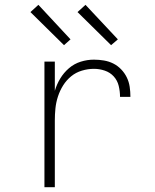

<svg xmlns="http://www.w3.org/2000/svg" viewBox="-20 -775 640 795"><path d="M164 0V-520H207V-399Q215 -426 229.5 -450Q244 -474 265.5 -492.5Q287 -511 314 -519.5Q341 -528 369 -528Q390 -528 410.5 -524.5Q431 -521 449 -512Q467 -503 481.5 -488Q496 -473 505 -454.5Q514 -436 517 -415.5Q520 -395 520 -374H477Q477 -397 471.5 -419.5Q466 -442 451 -458.5Q436 -475 414 -482.5Q392 -490 369 -490Q344 -490 319 -482.5Q294 -475 274.5 -459Q255 -443 241.5 -421.5Q228 -400 220 -375.5Q212 -351 209.5 -326Q207 -301 207 -276V0ZM440 -588 301 -725 334 -755 468 -612ZM245 -588 106 -725 139 -755 272 -612Z"/></svg>

Font: Iosevka SS04 XLt Ex
Style: Regular
Weight: 200
Width: 7
Monospace: yes
Designer: Belleve Invis
Foundry: Belleve Invis
Version: Version 19.0.0; ttfautohint (v1.8.4)